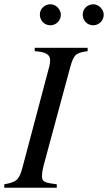

<svg xmlns="http://www.w3.org/2000/svg" viewBox="-51 -876 504 896"><path d="M358 -653H111V-637C167 -634 183 -619 183 -594C183 -578 177 -557 170 -532L53 -91C38 -35 24 -26 -31 -16V0H214V-16C157 -23 145 -27 145 -55C145 -75 151 -99 160 -131L276 -560C293 -621 302 -630 358 -637ZM233 -807C233 -832 210 -856 185 -856C157 -856 135 -835 135 -808C135 -780 156 -758 184 -758C211 -758 233 -780 233 -807ZM433 -807C433 -832 410 -856 385 -856C357 -856 335 -835 335 -808C335 -780 356 -758 384 -758C411 -758 433 -780 433 -807Z"/></svg>

Font: XITS
Style: Italic
Weight: 400
Italic angle: -16.33°
Designer: MicroPress Inc., with final additions and corrections provided by Coen Hoffman, Elsevier (retired)
Version: Version 1.302